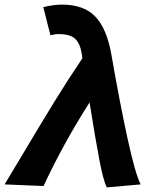

<svg xmlns="http://www.w3.org/2000/svg" viewBox="-80 -801 660 834"><path d="M309 -356Q196 -179 109 7L-60 0L15 -125Q96 -261 155.5 -358Q215 -455 278 -548L275 -568Q268 -612 246.5 -632.5Q225 -653 173 -653Q165 -653 157.5 -651.5Q150 -650 139 -648L108 -770Q154 -781 189 -781Q284 -781 334 -729Q384 -677 404 -563Q439 -361 473 -204Q507 -47 531 0L384 13Q369 -16 352 -104.5Q335 -193 309 -356Z"/></svg>

Font: Nebula Sans Bold
Style: Regular
Weight: 700
Italic angle: -9°
Designer: Paul D. Hunt for Adobe (as Source Sans)
Foundry: Nebula Entertainment & Broadcasting LLC
Version: Version 1.010